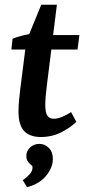

<svg xmlns="http://www.w3.org/2000/svg" viewBox="-20 -569 370 810"><path d="M152 9Q106 9 82 -16Q58 -41 58 -99Q58 -121 60.5 -146.5Q63 -172 65 -189L91 -395L154 -549H220L178 -211Q175 -188 173 -165.5Q171 -143 171 -127Q171 -95 179.5 -81.5Q188 -68 207 -68Q223 -68 242 -76Q261 -84 280 -96L302 -55Q280 -33 240.5 -12Q201 9 152 9ZM28 -360 33 -406Q51 -413 76.5 -419.5Q102 -426 129 -428L167 -421H315L307 -360ZM94 221 76 191Q90 182 103 168.5Q116 155 117 141Q118 133 115 130Q112 127 107 123Q100 117 95.5 109Q91 101 91 89Q91 68 107 53Q123 38 146 38Q169 38 186 55Q203 72 203 102Q203 137 175.5 171.5Q148 206 94 221Z"/></svg>

Font: Yrsa SemiBold
Style: Italic
Weight: 600
Italic angle: -7.10001°
Version: Version 2.004